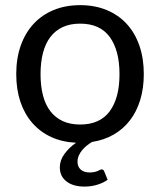

<svg xmlns="http://www.w3.org/2000/svg" viewBox="-20 -534 606 727"><path d="M133.5 -253Q133.5 -208 142.8 -172.5Q152 -137 170.8 -112.8Q189.5 -88.5 217.5 -75.5Q245.5 -62.5 283.5 -62.5Q358.5 -62.5 395.5 -112.8Q432.5 -163 432.5 -253Q432.5 -343.5 395.5 -394Q358.5 -444.5 283.5 -444.5Q245.5 -444.5 217.5 -431.5Q189.5 -418.5 170.8 -394Q152 -369.5 142.8 -333.8Q133.5 -298 133.5 -253ZM387.5 146.5Q372.5 158 349.2 165.2Q326 172.5 300.5 172.5Q256.5 172.5 231.5 152.8Q206.5 133 206.5 100Q206.5 73 223.8 49.2Q241 25.5 268 6.5Q215.5 4 173.8 -15.2Q132 -34.5 102.5 -68.2Q73 -102 57.2 -148.8Q41.5 -195.5 41.5 -253.5Q41.5 -313 58.5 -361.2Q75.5 -409.5 107 -443.5Q138.5 -477.5 183.2 -496Q228 -514.5 283.5 -514.5Q339 -514.5 383.8 -496Q428.5 -477.5 459.8 -443.5Q491 -409.5 507.8 -361.2Q524.5 -313 524.5 -253.5Q524.5 -200 511 -155.8Q497.5 -111.5 472.2 -78.5Q447 -45.5 410.5 -24.5Q374 -3.5 328.5 3.5Q319 9 309.2 16.8Q299.5 24.5 291.5 34Q283.5 43.5 278.5 54.8Q273.5 66 273.5 78.5Q273.5 97.5 285.8 108.2Q298 119 319 119Q330.5 119 338 117.2Q345.5 115.5 350.5 113.2Q355.5 111 358.8 109.2Q362 107.5 364.5 107.5Q371.5 107.5 374 113.5Z"/></svg>

Font: Lato-Regular
Style: Regular
Weight: 400
Designer: Lukasz Dziedzic with Adam Twardoch and Botio Nikoltchev
Foundry: tyPoland Lukasz Dziedzic
Version: Version 2.015; 2015-08-06; http://www.latofonts.com/